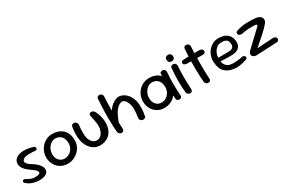

<svg xmlns="http://www.w3.org/2000/svg" viewBox="100 -1738 4199 2835"><g transform="rotate(-30 2199.0 -320.5)"><path d="M239.2 -72.1Q299.4 -73.6 313.8 -91.1Q328.1 -108.5 301.9 -141.2Q290.9 -155.2 269.1 -171.1Q247.4 -186.9 221.4 -205.4Q195.5 -223.9 171.1 -245.6Q146.8 -267.4 129 -293.1Q111.2 -318.8 106.2 -349.8Q99.5 -391.1 118.4 -424.4Q137.2 -457.8 180.1 -477.2Q222.9 -496.8 288.8 -496.2Q354.6 -495.8 442.5 -468.5Q442.5 -468.5 446.2 -466.2Q449.9 -463.9 453.9 -458.8Q458 -453.6 460.8 -446.7Q463.6 -439.8 461.9 -430.5Q460.1 -422.8 455.7 -418.2Q451.2 -413.6 445.6 -411.5Q440 -409.4 435.9 -409Q431.9 -408.6 431.9 -408.6Q431.9 -408.6 421 -409.9Q410.1 -411.1 391.9 -412.2Q373.6 -413.2 351.6 -413.7Q329.5 -414.1 307 -412.7Q284.5 -411.2 264.8 -407.3Q245.1 -403.4 231.9 -394.9Q214.1 -382.6 207.6 -368.8Q201.1 -354.9 206.8 -338.4Q212.4 -321.9 231.8 -303.1Q251.1 -284.4 286.1 -263.4Q336.1 -233.4 369.9 -199.1Q403.6 -164.8 415.8 -129.4Q427.9 -94.1 412.9 -59.1Q402.8 -35.5 372.9 -20.8Q343.1 -6.1 302.1 -1.6Q261.1 3 215.8 -3.5Q170.5 -10 127.2 -28.9Q84 -47.8 52 -80.8Q52 -80.8 49.6 -84Q47.2 -87.2 44.9 -92.6Q42.5 -98 43 -104.3Q43.5 -110.6 49.2 -117.4Q55.2 -123.8 62.6 -125.5Q69.9 -127.2 76.7 -126Q83.5 -124.8 88.1 -123.1Q92.8 -121.5 92.8 -121.5Q92.8 -121.5 104.7 -113.8Q116.6 -106.1 137.3 -95.7Q158 -85.2 184.4 -78.1Q210.8 -71 239.2 -72.1Z M752.9 -2.1Q700.5 -2.1 657.2 -20.8Q614 -39.5 582.8 -72.4Q551.6 -105.2 534.6 -149.1Q517.5 -192.9 517.5 -242.6Q517.5 -292.6 536.4 -339.1Q555.2 -385.6 588.9 -421.8Q622.5 -458 667.6 -479Q712.6 -500 765 -500Q817.4 -500 862.1 -485Q906.9 -470 940.6 -439.3Q974.2 -408.6 992.8 -361.5Q1011.4 -314.3 1011.4 -250.2Q1011.4 -200 991 -155.1Q970.6 -110.2 934.5 -75.9Q898.4 -41.5 851.8 -21.8Q805.2 -2.1 752.9 -2.1ZM752.3 -91.2Q783.6 -91.2 812.1 -104.5Q840.6 -117.8 862.6 -140.8Q884.6 -163.8 897.6 -193.3Q910.5 -222.9 910.5 -256.2Q910.5 -312.2 892.1 -348.3Q873.6 -384.4 841.8 -401.7Q810 -419 768.3 -419Q737.4 -419 710.1 -403.6Q682.8 -388.2 662.4 -362.4Q642 -336.5 630.2 -304.8Q618.4 -273.1 618.4 -240.3Q618.4 -196.6 634.9 -162.8Q651.4 -129.1 681.6 -110.2Q711.9 -91.2 752.3 -91.2Z M1228 -10.1Q1202.9 -20.8 1179.2 -38.1Q1155.6 -55.5 1135.6 -79.8Q1115.5 -104.1 1100.2 -136.8Q1085 -169.5 1075.6 -212.1Q1065.6 -265.8 1066.7 -321.7Q1067.8 -377.6 1077.8 -442Q1077.8 -442 1079.5 -449Q1081.2 -456 1086.9 -464.1Q1092.6 -472.1 1104.4 -476.9Q1116.1 -481.8 1136.1 -477Q1153.2 -473 1162.1 -463.4Q1170.9 -453.8 1174 -444.1Q1177.1 -434.4 1177.6 -427.1Q1178 -419.8 1178 -419.8Q1167.1 -335.4 1169.9 -265.8Q1172.8 -196.1 1194.8 -156Q1209.8 -128.5 1228.4 -112.3Q1247 -96.1 1267.8 -90.6Q1288.6 -85 1309.2 -87.9Q1329.9 -90.8 1348.5 -101.6Q1377.6 -120 1394 -150.7Q1410.4 -181.4 1416.8 -217.8Q1423.2 -254.1 1420 -289.1Q1416.5 -321.8 1410 -355.2Q1403.5 -388.6 1397.6 -415.8Q1391.8 -443 1388.9 -457.2Q1388.9 -457.2 1389.2 -461.9Q1389.6 -466.6 1392.6 -473.2Q1395.5 -479.9 1403.1 -485.6Q1410.8 -491.2 1425.5 -492.6Q1441.1 -495 1452.8 -488.6Q1464.4 -482.1 1470.9 -475.5Q1477.4 -468.9 1477.4 -468.9Q1493.9 -441.5 1508.1 -402.8Q1522.4 -364.1 1530.4 -319.8Q1538.4 -265.8 1535.1 -223.2Q1531.8 -180.6 1519.2 -146.2Q1506.8 -111.8 1485.4 -80.6Q1464.9 -55.1 1436 -36.1Q1407.1 -17 1372.7 -7.1Q1338.2 2.8 1301.4 2.6Q1264.5 2.5 1228 -10.1Z M2026.6 -11.5Q2010.5 -15 2001.8 -23.6Q1993.1 -32.1 1989.5 -40.9Q1985.9 -49.6 1985.2 -55.9Q1984.6 -62.2 1984.6 -62.2Q1991.5 -108.6 1995.5 -147.3Q1999.5 -186 1999.1 -220.1Q1998.6 -254.2 1991.2 -285.9Q1975 -342.6 1950.1 -370.2Q1925.2 -397.9 1895 -399.1Q1859.8 -392.2 1832.1 -370.7Q1804.4 -349.1 1783.2 -318.8Q1762.1 -288.5 1746.1 -255.7Q1730 -222.9 1718.7 -193.3Q1707.4 -163.8 1699.2 -143.5Q1691.2 -125.5 1685.9 -121.4Q1680.5 -117.4 1677.4 -122.6Q1674.2 -127.9 1673.1 -136.9Q1671.9 -145.9 1671.5 -153.7Q1671.1 -161.5 1670.8 -162.8Q1670.4 -164.1 1668.6 -152.8L1642.6 -242.5L1673.5 -305.5Q1695.5 -351.5 1722.8 -385.1Q1750 -418.8 1779.2 -441.1Q1808.4 -463.4 1837.9 -474.5Q1867.4 -485.6 1894.2 -486.6Q1944.5 -482.4 1984 -456Q2023.5 -429.6 2051 -387.2Q2078.5 -344.8 2092.5 -290.8Q2104.6 -228.2 2101.2 -165.8Q2097.9 -103.2 2084.9 -35.2Q2084.9 -35.2 2082.2 -30.2Q2079.5 -25.1 2072.6 -19.7Q2065.8 -14.2 2054.6 -11.1Q2043.5 -8 2026.6 -11.5ZM1666.9 -0.2Q1650.5 -0.2 1639.7 -6.5Q1628.9 -12.8 1623 -21.3Q1617.1 -29.9 1614.5 -36.1Q1611.9 -42.4 1611.9 -42.4Q1607.9 -85.4 1605.4 -141.4Q1602.9 -197.5 1602.2 -260Q1601.5 -322.5 1602.7 -385.7Q1603.9 -448.9 1606.9 -507.9Q1609.9 -567 1613.9 -616Q1613.9 -616 1615.3 -621.3Q1616.8 -626.6 1621.6 -633.8Q1626.4 -641 1636.1 -645.8Q1645.8 -650.5 1662 -649.4Q1679 -648.2 1688.8 -641Q1698.5 -633.8 1703.1 -624.6Q1707.8 -615.5 1709.2 -608.8Q1710.6 -602.1 1710.6 -602.1Q1707.8 -562.9 1705.9 -508.9Q1704.1 -454.9 1703.4 -393.6Q1702.8 -332.2 1703.1 -269.1Q1703.4 -205.9 1704.7 -146.6Q1706 -87.4 1709 -38.4Q1709 -38.4 1707.9 -32.6Q1706.9 -26.8 1703 -19.3Q1699.1 -11.9 1690.6 -6.1Q1682.1 -0.2 1666.9 -0.2Z M2400.2 -2.1Q2349 -1.8 2306.5 -20.2Q2264 -38.8 2232.8 -71.8Q2201.6 -104.9 2184.8 -148.8Q2167.9 -192.6 2167.9 -242.6Q2168.2 -296 2187.5 -342.7Q2206.8 -389.4 2240.4 -424.4Q2274 -459.5 2318.7 -479.4Q2363.4 -499.2 2414.6 -499.6Q2487.5 -500 2540.6 -473.5Q2593.6 -447 2622.2 -391.5Q2650.9 -336 2650.9 -250Q2650.9 -200 2633.3 -155.5Q2615.8 -111 2582.8 -76.8Q2549.9 -42.6 2503.7 -22.8Q2457.5 -2.9 2400.2 -2.1ZM2404.1 -92Q2434.9 -92 2463.3 -105.4Q2491.8 -118.9 2513.6 -142.1Q2535.4 -165.2 2548.3 -195.4Q2561.2 -225.5 2561.2 -258.9Q2561.2 -315.2 2542.8 -351.5Q2524.4 -387.8 2492.9 -405.2Q2461.4 -422.8 2420 -422.8Q2389.6 -422.8 2362.3 -407.2Q2335 -391.6 2314.6 -365.6Q2294.2 -339.5 2282.6 -307.4Q2271 -275.4 2271 -242Q2271 -198.6 2287.3 -164.4Q2303.6 -130.2 2333.7 -111.1Q2363.8 -92 2404.1 -92ZM2653.5 -0.6Q2637 -0.6 2626.4 -6.8Q2615.9 -13 2610.9 -18.9Q2606 -24.8 2606 -24.8Q2599 -97.8 2595.2 -170.3Q2591.4 -242.9 2593.2 -318.9Q2595.1 -395 2602.1 -475.6Q2602.1 -475.6 2606.1 -481.6Q2610.1 -487.6 2620.6 -493.4Q2631 -499.2 2649.5 -498.1Q2667.2 -497 2676.8 -488.8Q2686.4 -480.6 2690.1 -470.2Q2693.8 -459.8 2694.4 -452.1Q2695.1 -444.5 2695.1 -444.5Q2691.1 -393.5 2688.6 -346.8Q2686.1 -300.1 2686.6 -252.5Q2687.1 -204.9 2689.1 -152.7Q2691.1 -100.5 2694.1 -39.1Q2694.1 -39.1 2693.2 -33.3Q2692.4 -27.5 2688.7 -20.1Q2685 -12.6 2676.7 -6.6Q2668.4 -0.6 2653.5 -0.6Z M2832.1 -1Q2817.6 -1.8 2808.1 -7.2Q2798.5 -12.8 2792.5 -20.2Q2786.5 -27.6 2784.2 -32.9Q2781.9 -38.2 2781.9 -38.2Q2775.9 -92.2 2773.4 -143Q2770.9 -193.8 2770.9 -244.4Q2770.9 -295.1 2773.7 -348.9Q2776.5 -402.6 2781.5 -463.2Q2781.5 -463.2 2782.8 -468.6Q2784 -473.9 2788.2 -481.1Q2792.5 -488.2 2802.4 -493.4Q2812.2 -498.5 2828.5 -498.1Q2845.9 -497.8 2855.8 -490.7Q2865.8 -483.6 2870.6 -474.3Q2875.4 -465 2876.8 -458.1Q2878.2 -451.2 2878.2 -451.2Q2874.6 -401.4 2872.8 -353Q2871 -304.6 2871 -254.8Q2871 -204.9 2872.6 -151.4Q2874.2 -97.9 2877.9 -38.8Q2877.9 -38.8 2876.8 -32.8Q2875.8 -26.8 2871.5 -19.1Q2867.2 -11.5 2857.9 -5.9Q2848.5 -0.2 2832.1 -1ZM2833 -545.4Q2805.9 -545 2791.6 -561.2Q2777.2 -577.4 2777.2 -600Q2777.2 -628.6 2791.4 -642.5Q2805.5 -656.4 2832.6 -656.4Q2859.8 -656.4 2874.1 -639.5Q2888.4 -622.6 2888.4 -600Q2888.4 -585.4 2883.5 -572.9Q2878.6 -560.4 2866.7 -553.1Q2854.8 -545.8 2833 -545.4Z M3145 -0.2Q3128.5 -0.2 3118 -6.5Q3107.4 -12.8 3101.5 -21.3Q3095.6 -29.8 3093.2 -36.1Q3090.8 -42.4 3090.8 -42.4Q3086.8 -85.4 3084.1 -141.4Q3081.4 -197.5 3080.6 -260Q3079.8 -322.5 3081.1 -385.7Q3082.4 -448.9 3085.4 -507.9Q3088.4 -567 3092.4 -616Q3092.4 -616 3093.8 -621.3Q3095.2 -626.6 3100.1 -633.8Q3104.9 -641 3114.6 -645.8Q3124.2 -650.5 3140.3 -649.4Q3157.5 -648.2 3167.2 -641Q3177 -633.8 3181.5 -624.7Q3186.1 -615.7 3187.6 -608.9Q3189.1 -602.1 3189.1 -602.1Q3186.2 -562.9 3184.4 -508.9Q3182.6 -454.9 3181.6 -393.6Q3180.6 -332.2 3180.9 -269.1Q3181.2 -205.9 3182.9 -146.6Q3184.5 -87.4 3187.5 -38.4Q3187.5 -38.4 3186.4 -32.7Q3185.3 -26.9 3181.4 -19.3Q3177.6 -11.7 3168.8 -6Q3160 -0.2 3145 -0.2ZM3281.5 -399.2Q3202.5 -399.6 3131.9 -401.2Q3061.2 -402.8 3005.6 -403.8Q3005.6 -403.8 2998.4 -404.8Q2991.1 -405.9 2980.9 -409.8Q2970.6 -413.6 2962.8 -421.4Q2955 -429.2 2953.9 -442.6Q2952.8 -454.5 2957.1 -461.6Q2961.4 -468.8 2968 -472.2Q2974.6 -475.6 2979.5 -477.1Q2984.4 -478.5 2984.4 -478.5Q2992.4 -480.1 3014.2 -480.8Q3036.1 -481.5 3066.9 -482.2Q3097.8 -482.9 3133.4 -483.4Q3169.1 -483.9 3205.1 -484.1Q3241.1 -484.2 3273.1 -484.2Q3273.1 -484.2 3278.5 -483.2Q3283.9 -482.2 3291.8 -479.8Q3299.6 -477.4 3307.6 -472.2Q3315.6 -467.1 3320.8 -458.9Q3326 -450.8 3325.6 -438.2Q3325.2 -423.2 3318.4 -414.7Q3311.5 -406.1 3303 -403.2Q3294.6 -400.2 3288.1 -399.8Q3281.5 -399.2 3281.5 -399.2Z M3568.2 10.4Q3502.2 -1.4 3461.7 -27.6Q3421.1 -53.8 3399.6 -89.6Q3378 -125.4 3370.4 -166.3Q3362.9 -207.2 3362.5 -247.2Q3362.1 -292.1 3379.7 -337.8Q3397.2 -383.4 3430.7 -420.9Q3464.1 -458.5 3511.4 -479.9Q3558.6 -501.2 3616.6 -497.2Q3675.6 -493.2 3712.8 -474.6Q3750 -455.9 3770.2 -428.8Q3790.5 -401.8 3798.4 -371.6Q3806.2 -341.5 3806.6 -314.6Q3806.4 -265.1 3780.6 -231.6Q3754.8 -198.1 3700.5 -185.9Q3684.5 -182.5 3660.4 -181.2Q3636.4 -179.9 3608.8 -179.9Q3581.2 -179.9 3554.4 -180.8Q3527.5 -181.6 3505.4 -182.8Q3483.4 -184 3469.8 -184.7Q3456.2 -185.4 3456.2 -185.4Q3459 -157.2 3473.9 -130.8Q3488.8 -104.4 3517.3 -87Q3545.9 -69.6 3589 -66.9Q3626.1 -65.8 3658.2 -68.1Q3690.4 -70.4 3714.6 -74.1Q3738.9 -77.8 3752.1 -80.9Q3765.4 -84.1 3765.4 -84.1Q3765.4 -84.1 3770.4 -84.4Q3775.5 -84.8 3783.4 -84Q3791.2 -83.2 3799 -78.6Q3806.8 -73.9 3811.8 -63.2Q3817.5 -53.1 3816.2 -45.6Q3814.9 -38 3811.1 -32.7Q3807.2 -27.4 3803.6 -24.9Q3799.9 -22.4 3799.9 -22.4Q3799.9 -22.4 3778.8 -14.9Q3757.6 -7.5 3723.2 0.9Q3688.8 9.4 3648.1 13.2Q3607.4 17.1 3568.2 10.4ZM3456 -247 3651.5 -249.2Q3651.5 -249.2 3658.8 -250.4Q3666 -251.5 3676.7 -254.9Q3687.4 -258.2 3697.9 -266.1Q3708.4 -274 3715.3 -287.4Q3722.2 -300.8 3722.2 -322Q3722.2 -356.8 3710.1 -379.9Q3698 -403.1 3670.1 -413.8Q3642.1 -424.4 3592.4 -421.1Q3557.4 -418.9 3530.8 -399.6Q3504.1 -380.2 3486.4 -352.2Q3468.8 -324.2 3461.1 -295.8Q3453.4 -267.2 3456 -247Z M3957.4 4.1Q3924.8 0.8 3908.8 -12.7Q3892.8 -26.1 3890.1 -44Q3887.4 -61.9 3895.7 -79.1Q3904 -96.4 3919 -107.4L4188.2 -362Q4194.6 -371.9 4194.9 -378Q4195.1 -384.1 4189.1 -387.9Q4183.1 -391.6 4171.6 -393.4Q4160 -395.2 4143 -395.5Q4102.2 -397 4066 -395.2Q4029.8 -393.4 3996.6 -388.8Q3963.5 -384.1 3930.6 -377.5Q3930.6 -377.5 3923.4 -377.8Q3916.1 -378 3905.9 -380.5Q3895.8 -383 3886.9 -389Q3878 -395 3874.8 -406.5Q3870.8 -419.9 3873.6 -428.9Q3876.4 -437.9 3881.8 -443Q3887.2 -448.1 3892.1 -450.2Q3896.9 -452.4 3896.9 -452.4Q3978.1 -478.9 4061.9 -483.8Q4145.6 -488.8 4237.6 -478.4Q4256 -474.4 4273.2 -466.9Q4290.5 -459.5 4303.7 -447.4Q4316.9 -435.2 4322.9 -417.4Q4328.9 -399.5 4324 -375.6Q4319.8 -359.6 4299.8 -335Q4279.9 -310.4 4248.5 -279.4Q4217.1 -248.5 4179.6 -214.4Q4142.1 -180.4 4102.4 -146Q4062.6 -111.6 4025.8 -79.9L4301.2 -96.8Q4301.2 -96.8 4308.7 -95.8Q4316.1 -94.8 4326.2 -91.4Q4336.4 -88.1 4344.6 -80.4Q4352.8 -72.6 4354.2 -59.1Q4356.1 -43.8 4351.6 -34.5Q4347 -25.2 4340.2 -20.6Q4333.5 -16 4328 -14.6Q4322.5 -13.1 4322.5 -13.1Z"/></g></svg>

Font: Sour Gummy Black
Style: Regular
Weight: 900
Version: Version 1.000